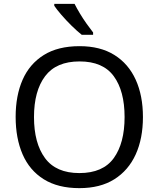

<svg xmlns="http://www.w3.org/2000/svg" viewBox="-20 -964 821 994"><path d="M720 -358Q720 -247 682.5 -164.5Q645 -82 572 -36Q499 10 391 10Q280 10 206.5 -36Q133 -82 97 -165Q61 -248 61 -359Q61 -469 97 -551Q133 -633 206.5 -679Q280 -725 392 -725Q499 -725 572 -679.5Q645 -634 682.5 -551.5Q720 -469 720 -358ZM156 -358Q156 -223 213 -145.5Q270 -68 391 -68Q513 -68 569 -145.5Q625 -223 625 -358Q625 -493 569 -569.5Q513 -646 392 -646Q271 -646 213.5 -569.5Q156 -493 156 -358ZM366 -944Q377 -922 393.5 -894.5Q410 -867 428.5 -841Q447 -815 462 -796V-784H403Q380 -802 351 -830.5Q322 -859 297.5 -887.5Q273 -916 261 -934V-944Z"/></svg>

Font: Noto Sans Tifinagh
Style: Regular
Weight: 400
Designer: JamraPatel
Foundry: JamraPatel LLC
Version: Version 2.004; ttfautohint (v1.8.4.7-5d5b)